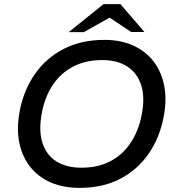

<svg xmlns="http://www.w3.org/2000/svg" viewBox="-20 -904 854 934"><path d="M367.3 10Q259.2 10 186.1 -38.4Q113 -86.7 83.8 -172.6Q54.6 -258.4 77 -369.8Q97.3 -469.7 151.5 -546.3Q205.7 -623 290.8 -666.5Q375.9 -710 488.3 -710Q567.8 -710 629 -682Q690.2 -654 728.5 -603.3Q766.8 -552.5 779.6 -482.8Q792.3 -413.2 774.8 -329.5Q754.8 -229.3 700.6 -152.7Q646.4 -76 562.5 -33Q478.6 10 367.3 10ZM375.2 -88.2Q456.9 -88.2 516.7 -119.6Q576.5 -151.1 614.7 -208Q653 -265 668 -339.7Q686.3 -426.5 667.5 -487.4Q648.6 -548.2 599.9 -580Q551.1 -611.8 477.1 -611.8Q396.7 -611.8 336.4 -580.4Q276.1 -548.9 237.9 -492.5Q199.6 -436 184.6 -360.3Q167 -272.7 185.6 -211.8Q204.3 -150.9 253.3 -119.5Q302.3 -88.2 375.2 -88.2ZM314.2 -747.7 483.7 -884H565.8L536.5 -831.4L387.9 -747.7ZM618 -748.4 491.6 -832.5 483.7 -884H565.8L682.5 -748.4Z"/></svg>

Font: REM Medium
Style: Italic
Weight: 500
Italic angle: -11°
Designer: Octavio Pardo
Foundry: Ashler Design
Version: Version 1.005;gftools[0.9.28]